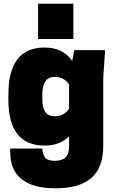

<svg xmlns="http://www.w3.org/2000/svg" viewBox="-20 -800 625 1034"><path d="M280 214Q191 214 137 189Q83 164 59 121Q35 78 35 24V0H208Q208 25 220.5 45.5Q233 66 276 66Q352 66 352 -9V-66Q303 -16 220 -16Q25 -16 25 -265Q25 -316 28 -351Q31 -386 44 -423Q85 -544 220 -544Q319 -544 369 -472L380 -530H546L536 -380V-15Q536 103 472 158.5Q408 214 280 214ZM375 -590H185V-780H375ZM275 -174Q325 -174 352 -215V-345Q325 -386 275 -386Q239 -386 223.5 -360Q208 -334 208 -295V-265Q208 -174 272 -174Z"/></svg>

Font: Tanohe Sans ExtraBold
Style: Regular
Weight: 800
Designer: Village Type and Design LLC & Cristiano Sobral
Foundry: Cooper Hewitt Smithsonian Design Museum
Version: Version 1.00;September 29, 2021;FontCreator 13.0.0.2655 64-b